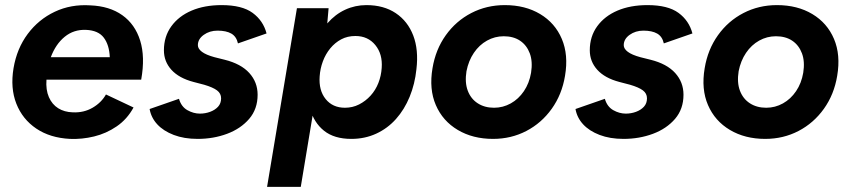

<svg xmlns="http://www.w3.org/2000/svg" viewBox="-20 -532 3332 752"><path d="M254 12Q176 8 122 -28.5Q68 -65 44 -126Q20 -187 33 -265Q46 -342 88.5 -399Q131 -456 194.5 -486Q258 -516 334 -511Q409 -508 459 -472.5Q509 -437 529 -373Q549 -309 533 -220H162Q159 -180 171.5 -151.5Q184 -123 208 -108Q232 -93 265 -92Q308 -90 342.5 -110Q377 -130 395 -162L503 -111Q478 -65 437 -37Q396 -9 348.5 2.5Q301 14 254 12ZM179 -308H410Q408 -356 386.5 -384.5Q365 -413 317 -415Q269 -417 233.5 -388Q198 -359 179 -308Z M754 12Q701 12 660.5 -3.5Q620 -19 596 -45Q572 -71 566 -105L681 -145Q690 -114 714 -100.5Q738 -87 763 -87Q784 -87 803 -94Q822 -101 834 -114Q846 -127 846 -147Q846 -166 830 -178Q814 -190 780 -200L738 -211Q681 -226 651.5 -258.5Q622 -291 622 -335Q622 -389 651 -429Q680 -469 730.5 -490.5Q781 -512 848 -512Q928 -512 969.5 -481.5Q1011 -451 1024 -401L912 -362Q906 -389 886 -400.5Q866 -412 832 -412Q801 -412 778 -395.5Q755 -379 755 -355Q755 -341 771 -329Q787 -317 820 -308L860 -298Q924 -282 956.5 -246Q989 -210 989 -161Q989 -105 956 -66.5Q923 -28 869.5 -8Q816 12 754 12Z M1026 200 1143 -500H1267L1259 -408L1158 200ZM1415 -512Q1483 -512 1530 -480.5Q1577 -449 1598.5 -393Q1620 -337 1611 -261Q1605 -203 1584.5 -153Q1564 -103 1531 -66Q1498 -29 1453.5 -8.5Q1409 12 1356 12Q1289 12 1249 -20Q1209 -52 1194 -108Q1179 -164 1187 -237Q1193 -304 1212.5 -355Q1232 -406 1262.5 -441Q1293 -476 1332 -494Q1371 -512 1415 -512ZM1372 -391Q1341 -391 1316.5 -378Q1292 -365 1273.5 -342.5Q1255 -320 1244.5 -291.5Q1234 -263 1232 -233Q1228 -178 1255.5 -144Q1283 -110 1331 -110Q1361 -110 1386.5 -123Q1412 -136 1431.5 -157.5Q1451 -179 1462 -207Q1473 -235 1475 -266Q1479 -320 1450 -355.5Q1421 -391 1372 -391Z M1911 12Q1832 12 1773 -23Q1714 -58 1687 -120.5Q1660 -183 1674 -265Q1686 -338 1726 -394Q1766 -450 1826 -481Q1886 -512 1957 -512Q2037 -512 2095.5 -477Q2154 -442 2180.5 -379.5Q2207 -317 2193 -235Q2181 -162 2141 -106Q2101 -50 2041.5 -19Q1982 12 1911 12ZM1915 -110Q1950 -110 1980.5 -127Q2011 -144 2032 -175Q2053 -206 2060 -247Q2067 -291 2055 -323Q2043 -355 2017 -372.5Q1991 -390 1953 -390Q1918 -390 1887.5 -373Q1857 -356 1836 -325Q1815 -294 1807 -253Q1800 -209 1812 -177Q1824 -145 1851 -127.5Q1878 -110 1915 -110Z M2422 12Q2369 12 2328.5 -3.5Q2288 -19 2264 -45Q2240 -71 2234 -105L2349 -145Q2358 -114 2382 -100.5Q2406 -87 2431 -87Q2452 -87 2471 -94Q2490 -101 2502 -114Q2514 -127 2514 -147Q2514 -166 2498 -178Q2482 -190 2448 -200L2406 -211Q2349 -226 2319.5 -258.5Q2290 -291 2290 -335Q2290 -389 2319 -429Q2348 -469 2398.5 -490.5Q2449 -512 2516 -512Q2596 -512 2637.5 -481.5Q2679 -451 2692 -401L2580 -362Q2574 -389 2554 -400.5Q2534 -412 2500 -412Q2469 -412 2446 -395.5Q2423 -379 2423 -355Q2423 -341 2439 -329Q2455 -317 2488 -308L2528 -298Q2592 -282 2624.5 -246Q2657 -210 2657 -161Q2657 -105 2624 -66.5Q2591 -28 2537.5 -8Q2484 12 2422 12Z M2977 12Q2898 12 2839 -23Q2780 -58 2753 -120.5Q2726 -183 2740 -265Q2752 -338 2792 -394Q2832 -450 2892 -481Q2952 -512 3023 -512Q3103 -512 3161.5 -477Q3220 -442 3246.5 -379.5Q3273 -317 3259 -235Q3247 -162 3207 -106Q3167 -50 3107.5 -19Q3048 12 2977 12ZM2981 -110Q3016 -110 3046.5 -127Q3077 -144 3098 -175Q3119 -206 3126 -247Q3133 -291 3121 -323Q3109 -355 3083 -372.5Q3057 -390 3019 -390Q2984 -390 2953.5 -373Q2923 -356 2902 -325Q2881 -294 2873 -253Q2866 -209 2878 -177Q2890 -145 2917 -127.5Q2944 -110 2981 -110Z"/></svg>

Font: Figtree
Style: Bold Italic
Weight: 700
Italic angle: -9.5°
Foundry: Erik Kennedy
Version: Version 2.001;gftools[0.9.30]